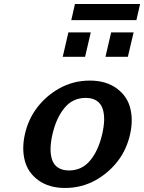

<svg xmlns="http://www.w3.org/2000/svg" viewBox="-20 -909 708 943"><path d="M649.9 -810.1H330.1L348.1 -889.2H668ZM607.9 -629.9H498L525.9 -750H636.2ZM397.9 -629.9H288.1L315.9 -750H425.8ZM619.1 -250Q602.1 -174.3 557.9 -117.2Q513.7 -60.1 451.2 -24.9Q381.8 14.2 299.8 14.2Q219.7 14.2 167.5 -24.4Q115.2 -63 101.1 -123Q86.9 -179.7 102.1 -249Q119.1 -324.7 163.3 -381.8Q207.5 -439 270 -474.1Q339.4 -513.2 420.9 -513.2Q501 -513.2 553.5 -474.6Q606 -436 620.1 -376Q634.3 -319.3 619.1 -250ZM318.8 -71.8Q382.3 -71.8 422.9 -120.8Q463.4 -169.9 481.9 -250Q490.7 -288.1 491.5 -319.3Q492.2 -350.6 483.9 -375.5Q475.6 -400.4 454.6 -414.3Q433.6 -428.2 400.9 -428.2Q337.4 -428.2 296.9 -379.2Q256.3 -330.1 237.8 -250Q229 -211.9 228.3 -180.7Q227.5 -149.4 235.8 -124.5Q244.1 -99.6 265.1 -85.7Q286.1 -71.8 318.8 -71.8Z"/></svg>

Font: Perun
Style: Bold Italic
Weight: 700
Italic angle: -12°
Foundry: Copyright (c) Stefan Peev, Context Ltd, 2016
Version: Version 001.000